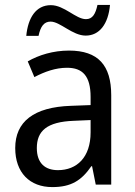

<svg xmlns="http://www.w3.org/2000/svg" viewBox="-20 -752 548 782"><path d="M87 -606H137C145 -644 159 -664 186 -664C225 -664 275 -607 329 -607C385 -607 421 -654 428 -732H377C369 -695 357 -674 330 -674C289 -674 242 -731 187 -731C126 -731 94 -679 87 -606ZM261 -546C197 -546 138 -528 93 -502L120 -438C162 -460 206 -476 253 -476C316 -476 349 -443 349 -357V-324L269 -321C117 -316 42 -256 42 -149C42 -49 101 10 193 10C270 10 312 -17 352 -75H355L370 0H433V-364C433 -486 380 -546 261 -546ZM281 -260 349 -263V-213C349 -111 293 -59 216 -59C164 -59 130 -87 130 -149C130 -218 170 -256 281 -260Z"/></svg>

Font: Noto Sans Lao Looped SemiCondensed
Style: Regular
Weight: 400
Width: 4
Designer: Mark Frömberg, Ben Mitchell
Foundry: The Fontpad Ltd
Version: Version 1.002